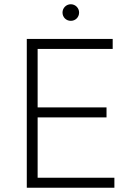

<svg xmlns="http://www.w3.org/2000/svg" viewBox="-20 -883 626 903"><path d="M106 0H518V-47H157V-331H481V-378H157V-653H510V-700H106ZM313 -785C335 -785 352 -802 352 -824C352 -845 335 -863 313 -863C291 -863 274 -845 274 -824C274 -802 291 -785 313 -785Z"/></svg>

Font: Chess Sans Light
Style: Regular
Weight: 300
Designer: Wolf Bōese
Foundry: Wolf Bōese
Version: Version 7.223;Glyphs 3.3 (3306)